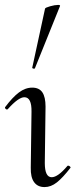

<svg xmlns="http://www.w3.org/2000/svg" viewBox="-22 -751 307 780"><path d="M103 -70 106 -297Q107 -356 77 -356Q53 -356 10 -308Q8 -306 7 -306Q3 -306 0 -309.5Q-3 -313 -1 -316Q29 -356 55 -375.5Q81 -395 109 -395Q137 -395 150 -376Q163 -357 163 -318L160 -89Q160 -31 188 -31Q213 -31 252 -77Q253 -78 255 -78Q259 -78 262.5 -74.5Q266 -71 264 -69Q233 -29 209 -10Q185 9 159 9Q131 9 116.5 -11Q102 -31 103 -70ZM116 -472Q113 -472 110.5 -473.5Q108 -475 109 -476L161 -716Q162 -720 181.5 -725.5Q201 -731 214 -731Q223 -731 222 -727L120 -474Q120 -472 116 -472Z"/></svg>

Font: Cormorant Upright
Style: Regular
Weight: 400
Designer: Christian Thalmann (Catharsis Fonts)
Foundry: Catharsis Fonts
Version: Version 3.302